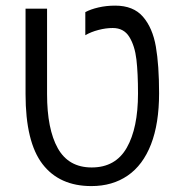

<svg xmlns="http://www.w3.org/2000/svg" viewBox="-20 -638 640 665"><path d="M68.5 -312V-608H143V-312Q143 -191 180.2 -124.5Q217.5 -58 297.5 -58Q380 -58 419 -126.2Q458 -194.5 458 -314Q458 -384.5 452.5 -431.8Q447 -479 428 -510Q409 -541 370.5 -541Q346.5 -541 320.8 -534.2Q295 -527.5 275.5 -516V-596Q294 -606 321 -612.2Q348 -618.5 379 -618.5Q442 -618.5 475.2 -580Q508.5 -541.5 519.8 -476.8Q531 -412 531 -315Q531 -210 503 -138Q475 -66 422.2 -29.8Q369.5 6.5 296.5 6.5Q185.5 6.5 127 -70Q68.5 -146.5 68.5 -312Z"/></svg>

Font: JuliaMono Light
Style: Regular
Weight: 300
Monospace: yes
Designer: cormullion
Foundry: corm
Version: Version 0.054; ttfautohint (v1.8.4)